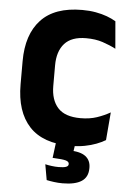

<svg xmlns="http://www.w3.org/2000/svg" viewBox="-58 -696 638 939"><g transform="rotate(5 261.0 -226.5)"><path d="M308.5 14Q172 14 105.2 -58.2Q38.5 -130.5 38.5 -264.5V-378Q38.5 -509.5 105.5 -581.2Q172.5 -653 307.5 -653Q343.5 -653 374 -647.5Q404.5 -642 429.5 -632.8Q454.5 -623.5 473.5 -612L485 -478Q455.5 -493.5 420.2 -505.2Q385 -517 338.5 -517Q267 -517 232.8 -478.8Q198.5 -440.5 198.5 -371.5V-270.5Q198.5 -202 233.2 -163.5Q268 -125 344.5 -125Q389.5 -125 425 -137Q460.5 -149 490 -166L478.5 -29Q459.5 -17.5 434 -7.8Q408.5 2 377.2 8Q346 14 308.5 14ZM333 -14 320 70 261.5 38Q272.5 37.5 283 37.2Q293.5 37 304 37Q358.5 37.5 384 57Q409.5 76.5 409.5 112.5V115.5Q409.5 159 378 179.5Q346.5 200 285 200Q263 200 242.8 197.2Q222.5 194.5 206.5 191L193 114.5Q208 118 225 120.2Q242 122.5 258.5 122.5Q283 122.5 295 118.2Q307 114 307 104V103Q307 92 291.2 87.2Q275.5 82.5 230 80.5Q228 80.5 227 80.5Q226 80.5 226 80.5L238 -14Z"/></g></svg>

Font: Anek Latin Medium
Style: Bold
Weight: 700
Version: Version 1.003